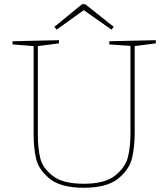

<svg xmlns="http://www.w3.org/2000/svg" viewBox="-20 -882 795 908"><path d="M717 -692V-677L617 -664V-254Q617 -188 604.5 -134.5Q592 -81 539 -37.5Q486 6 376 6Q268 6 215.5 -36.5Q163 -79 151 -130.5Q139 -182 139 -245V-664L39 -672V-687L259 -692V-677L159 -664V-245Q159 -183 170 -135.5Q181 -88 229 -50.5Q277 -13 376 -13Q477 -13 525.5 -52.5Q574 -92 585.5 -141Q597 -190 597 -254V-665L497 -672V-687ZM383 -862 518 -755 507 -742 376 -834 248 -742 237 -755 368 -862Z"/></svg>

Font: Bitter Pro Thin
Style: Regular
Weight: 250
Designer: Sol Matas, and Bitter project Authors
Foundry: Sol Matas
Version: Version 1.010